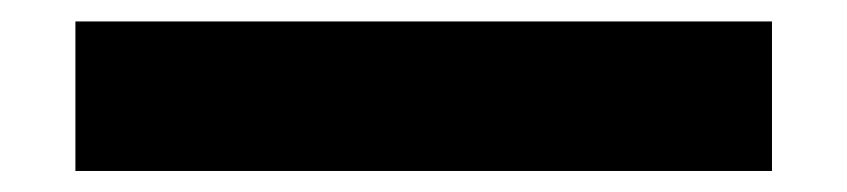

<svg xmlns="http://www.w3.org/2000/svg" viewBox="-20 30 790 179"><path d="M50.3 50H699.7V189.4H50.3Z"/></svg>

Font: Martian Mono sWd Rg
Style: Regular
Weight: 400
Width: 6
Monospace: yes
Designer: Roman Shamin
Foundry: Evil Martians
Version: Version 1.000